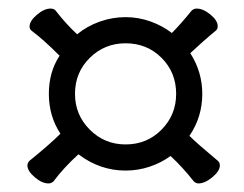

<svg xmlns="http://www.w3.org/2000/svg" viewBox="-20 -535 570 448"><path d="M273 -137Q213 -137 163 -175Q128 -143 105 -112Q100 -107 93 -107Q78 -107 61 -121.5Q44 -136 44 -149Q44 -155 49 -160Q96 -198 121 -223Q94 -264 94 -316Q94 -367 119 -405Q80 -444 54 -463Q49 -467 49 -473Q49 -486 66 -500.5Q83 -515 98 -515Q106 -515 110 -510Q134 -479 160 -455Q183 -474 212.5 -484.5Q242 -495 273 -495Q303 -495 331 -485Q359 -475 381 -458Q401 -478 427 -510Q432 -515 439 -515Q454 -515 471 -501Q488 -487 488 -474Q488 -467 483 -463Q456 -441 424 -411Q452 -367 452 -316Q452 -262 422 -218Q440 -200 488 -160Q493 -156 493 -149Q493 -136 475.5 -121.5Q458 -107 443 -107Q437 -107 432 -112Q406 -145 378 -171Q356 -155 329 -146Q302 -137 273 -137ZM273 -434Q224 -434 189.5 -400Q155 -366 155 -316Q155 -267 189.5 -232.5Q224 -198 273 -198Q323 -198 357 -232.5Q391 -267 391 -316Q391 -366 357 -400Q323 -434 273 -434Z"/></svg>

Font: Iansui
Style: Regular
Weight: 400
Designer: But Ko / Fontworks Inc.
Foundry: zi-hi.com / Fontworks Inc.
Version: Version 1.002